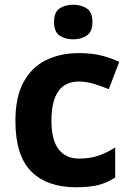

<svg xmlns="http://www.w3.org/2000/svg" viewBox="-20 -780 554 810"><path d="M300 10Q178 10 111.5 -57Q45 -124 45 -270Q45 -370 79 -433Q113 -496 173.5 -526Q234 -556 313 -556Q369 -556 410.5 -545Q452 -534 483 -519L439 -404Q404 -418 373.5 -427Q343 -436 313 -436Q197 -436 197 -271Q197 -189 227.5 -150Q258 -111 313 -111Q360 -111 396 -123.5Q432 -136 466 -158V-31Q432 -9 394.5 0.5Q357 10 300 10ZM289 -760Q322 -760 346 -744.5Q370 -729 370 -687Q370 -646 346 -630Q322 -614 289 -614Q255 -614 231.5 -630Q208 -646 208 -687Q208 -729 231.5 -744.5Q255 -760 289 -760Z"/></svg>

Font: Noto Sans
Style: Bold
Weight: 700
Designer: Monotype Design Team
Foundry: Monotype Imaging Inc.
Version: Version 2.000;GOOG;noto-source:20170915:90ef993387c0; ttfaut